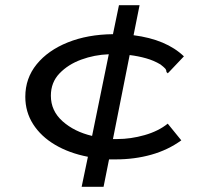

<svg xmlns="http://www.w3.org/2000/svg" viewBox="-20 -643 790 736"><path d="M377 73H293L317 -42Q245 -56 191 -88Q137 -120 107 -167Q77 -214 77 -272Q77 -343 120.5 -396.5Q164 -450 240 -480.5Q316 -511 413 -512L436 -623H515L492 -508Q617 -492 685 -427L630 -369L623 -362L618 -367Q618 -375 613 -380.5Q608 -386 595 -396Q570 -411 540 -419.5Q510 -428 477 -432L413 -110Q421 -110 430 -110Q481 -110 534 -125Q587 -140 623 -169L675 -105Q624 -68 560 -50Q496 -32 424 -32Q411 -32 398 -32ZM175 -276Q175 -218 220 -178Q265 -138 333 -122L397 -435Q342 -433 291.5 -414.5Q241 -396 208 -361.5Q175 -327 175 -276Z"/></svg>

Font: Inconsolata ExtraExpanded Medium
Style: Regular
Weight: 500
Width: 8
Monospace: yes
Designer: Raph Levien, Cyreal, Brenton Simpson
Foundry: Raph Levien, Cyreal, Google
Version: Version 3.001; ttfautohint (v1.8.2.53-6de2)